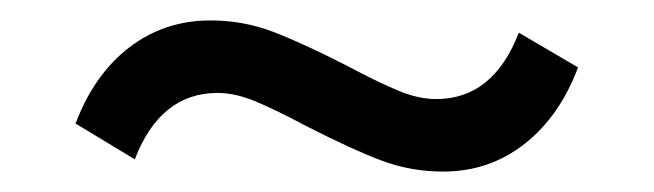

<svg xmlns="http://www.w3.org/2000/svg" viewBox="-20 -382 640 188"><path d="M546 -316Q528 -268 493.5 -241Q459 -214 414 -214Q382 -214 353 -225Q324 -236 281 -258Q249 -275 229.5 -283Q210 -291 193 -291Q137 -291 112 -226L54 -261Q72 -309 106.5 -335.5Q141 -362 186 -362Q218 -362 247 -351Q276 -340 319 -318Q351 -301 370.5 -293Q390 -285 407 -285Q463 -285 488 -350Z"/></svg>

Font: Muli SemiBold
Style: Regular
Weight: 600
Designer: Vernon Adams
Foundry: Vernon Adams
Version: Version 2.000